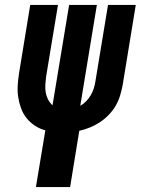

<svg xmlns="http://www.w3.org/2000/svg" viewBox="-20 -755 568 775"><path d="M125 0 163 -229Q140 -235 120.5 -248Q101 -261 87 -278.5Q73 -296 65 -318Q57 -340 53.5 -363Q50 -386 51.5 -410.5Q53 -435 57 -460L102 -735H214L166 -445Q164 -429 163 -413Q162 -397 164.5 -382Q167 -367 174 -353.5Q181 -340 192 -330L259 -735H371L304 -328Q317 -335 328 -346.5Q339 -358 346.5 -371Q354 -384 358.5 -398Q363 -412 365 -426L416 -735H528L475 -411Q471 -390 464.5 -368.5Q458 -347 446.5 -327.5Q435 -308 418.5 -291Q402 -274 383 -261.5Q364 -249 343 -240.5Q322 -232 300 -227L263 0Z"/></svg>

Font: Iosevka Heavy Oblique
Style: Regular
Weight: 900
Italic angle: -9°
Monospace: yes
Designer: Belleve Invis
Foundry: Belleve Invis
Version: Version 32.5.0; ttfautohint (v1.8.4)